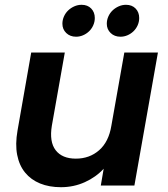

<svg xmlns="http://www.w3.org/2000/svg" viewBox="-20 -773 701 800"><path d="M540 0H400L412 -70Q380 -35 333.5 -14Q287 7 234 7Q185 7 147 -8.5Q109 -24 84.5 -54Q60 -84 51.5 -128Q43 -172 53 -229L110 -554H250L196 -249Q185 -182 212 -147Q239 -112 296 -112Q353 -112 393 -147Q433 -182 444 -249L498 -554H638ZM297 -620Q272 -620 256 -635.5Q240 -651 240 -674Q240 -690 246.5 -704.5Q253 -719 264 -729.5Q275 -740 289.5 -746.5Q304 -753 320 -753Q345 -753 360 -737.5Q375 -722 375 -698Q375 -682 368.5 -667.5Q362 -653 351 -642.5Q340 -632 326 -626Q312 -620 297 -620ZM482 -620Q457 -620 441 -635.5Q425 -651 425 -674Q425 -690 431.5 -704.5Q438 -719 449 -729.5Q460 -740 474.5 -746.5Q489 -753 505 -753Q530 -753 545 -737.5Q560 -722 560 -698Q560 -682 553.5 -667.5Q547 -653 536 -642.5Q525 -632 511 -626Q497 -620 482 -620Z"/></svg>

Font: SVN-Poppins SemiBold
Style: Italic
Weight: 600
Italic angle: -10°
Designer: Ninad Kale (Devanagari), Jonny Pinhorn (Latin)
Foundry: Indian Type Foundry
Version: Version 3.002 2017; ttfautohint (v1.8.3)